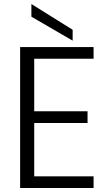

<svg xmlns="http://www.w3.org/2000/svg" viewBox="-20 -934 543 954"><path d="M445 -642C445 -642 445 -700 445 -700C445 -700 80 -700 80 -700C80 -700 80 0 80 0C80 0 445 0 445 0C445 0 445 -58 445 -58C445 -58 150 -58 150 -58C150 -58 150 -323 150 -323C150 -323 415 -323 415 -323C415 -323 415 -381 415 -381C415 -381 150 -381 150 -381C150 -381 150 -642 150 -642C150 -642 445 -642 445 -642ZM136 -914C136 -914 136 -851 136 -851C136 -851 341 -732 341 -732C341 -732 341 -786 341 -786C341 -786 136 -914 136 -914Z"/></svg>

Font: wox.body
Style: Regular
Weight: 500
Designer: Ninad Kale (Devanagari), Jonny Pinhorn (Latin)
Foundry: Indian Type Foundry
Version: ""